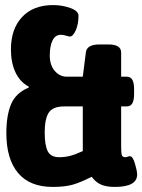

<svg xmlns="http://www.w3.org/2000/svg" viewBox="-20 -728 560 756"><path d="M520 -41Q520 8 432 8Q398 8 377 -1.5Q356 -11 341 -32Q296 -9 265 -0.5Q234 8 188 8Q97 8 51 -47Q5 -102 5 -204Q5 -273 23.5 -317.5Q42 -362 93 -383V-387Q59 -405 41 -443Q23 -481 23 -533Q23 -614 67 -661Q111 -708 189 -708Q225 -708 257 -696.5Q289 -685 289 -666Q289 -632 278 -608Q267 -584 255 -584Q252 -584 240.5 -587.5Q229 -591 219 -591Q198 -591 187 -569Q176 -547 176 -509Q176 -472 195.5 -449Q215 -426 243 -426H306L318 -521Q321 -553 372 -553H407Q457 -553 457 -521V-426H479Q494 -426 501 -414Q508 -402 508 -376V-359Q508 -333 501 -321Q494 -309 479 -309H457V-152Q457 -127 459.5 -118Q462 -109 473 -109Q478 -109 483 -111Q488 -113 491 -113Q503 -113 511.5 -83.5Q520 -54 520 -41ZM213 -109Q235 -109 255 -114Q275 -119 306 -133V-309H233Q188 -309 172 -284.5Q156 -260 156 -206Q156 -156 168 -132.5Q180 -109 213 -109Z"/></svg>

Font: Asap Condensed
Style: Bold
Weight: 700
Designer: Pablo Cosgaya
Foundry: Omnibus-Type
Version: Version 1.010; ttfautohint (v1.8)